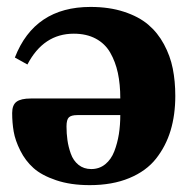

<svg xmlns="http://www.w3.org/2000/svg" viewBox="-20 -522 559 554"><path d="M171.9 -157.2Q171.9 -136.7 174.6 -117.7Q177.2 -98.6 184.3 -78.6Q191.4 -58.6 206.5 -46.4Q221.7 -34.2 243.2 -34.2Q266.6 -34.2 283.7 -48.1Q300.8 -62 309.8 -85.4Q318.8 -108.9 323 -135Q327.1 -161.1 327.1 -189.9H203.1Q185.5 -189.9 178.7 -183.3Q171.9 -176.8 171.9 -157.2ZM15.1 -195.8Q15.1 -219.2 27.8 -228.5Q40.5 -237.8 68.8 -237.8H327.1Q327.1 -278.8 320.1 -311.5Q313 -344.2 297.9 -370.4Q282.7 -396.5 256.1 -410.6Q229.5 -424.8 192.9 -424.8Q105.5 -424.8 59.1 -335.9L22.9 -356Q79.6 -502 241.2 -502Q295.4 -502 337.9 -488Q380.4 -474.1 407.7 -450.9Q435.1 -427.7 453.1 -394.3Q471.2 -360.8 478.5 -324.2Q485.8 -287.6 485.8 -245.1Q485.8 -190.4 472.2 -145.3Q458.5 -100.1 430.2 -64.2Q401.9 -28.3 353 -8.1Q304.2 12.2 238.8 12.2Q183.6 12.2 141.8 -2Q100.1 -16.1 76.7 -37.1Q53.2 -58.1 38.6 -87.4Q23.9 -116.7 19.5 -142.3Q15.1 -168 15.1 -195.8Z"/></svg>

Font: Linguistics Pro
Style: Bold
Weight: 700
Designer: Stefan Peev, Context Ltd
Foundry: Stefan Peev, Context Ltd
Version: Version 001.000